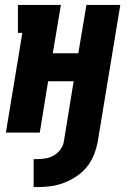

<svg xmlns="http://www.w3.org/2000/svg" viewBox="-20 -540 540 782"><path d="M117 222V108H132Q149 108 166.5 105Q184 102 199.5 93Q215 84 226 69Q237 54 240 37L280 -209H176L142 0H4L71 -406H53V-520H228L195 -323H299L332 -520H470L378 37Q373 64 362.5 90.5Q352 117 334 139.5Q316 162 291 178.5Q266 195 239.5 205Q213 215 186 218.5Q159 222 132 222Z"/></svg>

Font: Iosevka Curly Slab Heavy
Style: Italic
Weight: 900
Italic angle: -9°
Monospace: yes
Designer: Belleve Invis
Foundry: Belleve Invis
Version: Version 22.1.2; ttfautohint (v1.8.4)